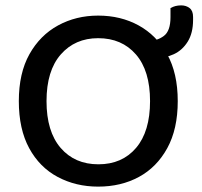

<svg xmlns="http://www.w3.org/2000/svg" viewBox="-20 -680 750 714"><path d="M641 -304Q641 -200 602 -129Q563 -58 496.5 -22Q430 14 345 14Q262 14 194.5 -22Q127 -58 88.5 -129Q50 -200 50 -304Q50 -408 89.5 -478.5Q129 -549 196 -585.5Q263 -622 345 -622Q429 -622 495.5 -585.5Q562 -549 601.5 -478.5Q641 -408 641 -304ZM538 -304Q538 -417 485.5 -477.5Q433 -538 345 -538Q259 -538 206 -477.5Q153 -417 153 -304Q153 -191 205.5 -130Q258 -69 346 -69Q434 -69 486 -130Q538 -191 538 -304ZM559 -464H541Q537 -471 534.5 -491Q532 -511 532 -528Q565 -528 589.5 -546.5Q614 -565 614 -616V-650Q623 -655 632.5 -657.5Q642 -660 654 -660Q672 -660 685 -650Q698 -640 698 -617V-606Q698 -557 678 -525Q658 -493 626.5 -478.5Q595 -464 559 -464Z"/></svg>

Font: Baloo Tamma 2 Medium
Style: Regular
Weight: 500
Designer: Divya Kowshik, Shuchita Grover and Ek Type
Foundry: Ek Type
Version: Version 1.700